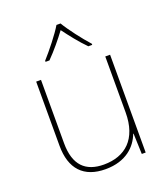

<svg xmlns="http://www.w3.org/2000/svg" viewBox="-141 -863 854 974"><g transform="rotate(-20 286.5 -376.5)"><path d="M299 -763H277C253 -722 198 -653 161 -612V-606H182C219 -643 260 -693 288 -731C316 -693 355 -643 392 -606H413V-612C376 -653 323 -722 299 -763ZM481 -528H455V-226C455 -82 377 -15 262 -15C163 -15 108 -68 108 -186V-528H82V-182C82 -57 144 10 262 10C374 10 431 -50 454 -111H456L460 0H481Z"/></g></svg>

Font: Noto Sans Lao Thin
Style: Regular
Weight: 100
Designer: Monotype Design Team
Foundry: Monotype Imaging Inc.
Version: Version 2.003